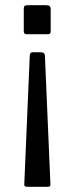

<svg xmlns="http://www.w3.org/2000/svg" viewBox="-20 -550 284 735"><path d="M164 -419H81Q71 -419 71 -431V-516Q71 -524 74 -527Q77 -530 86 -530H155Q166 -530 170 -526.5Q174 -523 174 -514V-430Q174 -419 164 -419ZM173 157Q173 165 164 165H82Q77 165 74.5 162Q72 159 73 154L94 -338Q95 -345 97.5 -347.5Q100 -350 107 -350H136Q152 -350 152 -336L173 155Z"/></svg>

Font: n
Style: Regular
Weight: 400
Designer: Pablo Impallari, Rodrigo Fuenzalida
Foundry: Impallari Type
Version: Version 1.002; ttfautohint (v1.5)